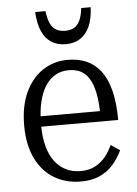

<svg xmlns="http://www.w3.org/2000/svg" viewBox="-53 -778 592 830"><g transform="rotate(-5 242.5 -363.5)"><path d="M114 -250Q114 -196 125 -155.5Q136 -115 156.5 -88.5Q177 -62 205 -48.5Q233 -35 267 -35Q304 -35 330.5 -49Q357 -63 375.5 -86Q394 -109 406 -136L445 -110Q428 -74 403 -46.5Q378 -19 344 -4.5Q310 10 265 10Q200 10 149.5 -20Q99 -50 70 -109Q41 -168 41 -252Q41 -337 69 -396.5Q97 -456 145 -487.5Q193 -519 253 -519Q299 -519 335 -503Q371 -487 396 -454Q421 -421 434.5 -368.5Q448 -316 448 -241H97V-286H395L373 -267Q373 -324 365 -363.5Q357 -403 342 -427.5Q327 -452 305 -463Q283 -474 253 -474Q222 -474 196.5 -460Q171 -446 152.5 -418Q134 -390 124 -348Q114 -306 114 -250ZM252 -587Q287 -587 313.5 -603.5Q340 -620 355 -653.5Q370 -687 372 -737H331Q327 -703 317.5 -683Q308 -663 292.5 -654Q277 -645 254 -645Q231 -645 215 -654Q199 -663 189.5 -683Q180 -703 176 -737H131Q134 -686 148.5 -653Q163 -620 189.5 -603.5Q216 -587 252 -587Z"/></g></svg>

Font: Roboto Serif 28pt Condensed Light
Style: Regular
Weight: 300
Width: 3
Designer: Greg Gazdowicz
Foundry: Commercial Type
Version: Version 1.008